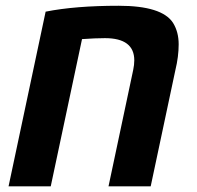

<svg xmlns="http://www.w3.org/2000/svg" viewBox="-20 -660 697 680"><path d="M592.8 -579.1Q612.8 -546.9 612.8 -503.2Q612.8 -459.5 601.1 -411.6L513.7 0H364.3L451.7 -412.1Q455.6 -430.7 455.6 -446.3Q455.6 -524.9 351.6 -524.9Q318.4 -524.9 270.5 -521.5L159.7 0H10.3L141.6 -618.7Q246.6 -639.6 400.1 -639.6Q553.7 -639.6 592.8 -579.1Z"/></svg>

Font: Open Sans Hebrew
Style: Bold Italic
Weight: 700
Italic angle: -12°
Foundry: Ascender Corporation, Yanek Iontef
Version: Version 2.001;PS 002.001;hotconv 1.0.70;makeotf.lib2.5.58329